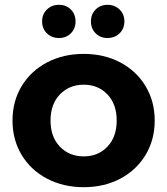

<svg xmlns="http://www.w3.org/2000/svg" viewBox="-20 -770 695 798"><path d="M32 -269Q32 -349 70 -412Q108 -475 175.5 -510.5Q243 -546 328 -546Q413 -546 480 -510.5Q547 -475 585 -412Q623 -349 623 -269Q623 -189 585 -126Q547 -63 480 -27.5Q413 8 328 8Q243 8 175.5 -27.5Q108 -63 70 -126Q32 -189 32 -269ZM465 -269Q465 -337 426.5 -377.5Q388 -418 328 -418Q268 -418 229 -377.5Q190 -337 190 -269Q190 -201 229 -160.5Q268 -120 328 -120Q388 -120 426.5 -160.5Q465 -201 465 -269ZM155 -681Q155 -711 175 -730.5Q195 -750 225 -750Q255 -750 274.5 -730.5Q294 -711 294 -681Q294 -651 274.5 -631.5Q255 -612 225 -612Q195 -612 175 -631.5Q155 -651 155 -681ZM358 -681Q358 -711 377.5 -730.5Q397 -750 427 -750Q457 -750 477 -730.5Q497 -711 497 -681Q497 -651 477 -631.5Q457 -612 427 -612Q397 -612 377.5 -631.5Q358 -651 358 -681Z"/></svg>

Font: mBank
Style: Bold
Weight: 700
Designer: Julieta Ulanovsky
Foundry: Julieta Ulanovsky
Version: Version 7.200